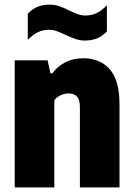

<svg xmlns="http://www.w3.org/2000/svg" viewBox="-20 -809 578 829"><path d="M43.5 -548.5H185.5L198 -492H205.5Q230 -524.5 263.8 -541Q297.5 -557.5 339.5 -557.5Q411.5 -557.5 453.8 -510Q496 -462.5 496 -358.5V0H325V-345.5Q325 -378.5 312.5 -392Q300 -405.5 276.5 -405.5Q259 -405.5 242 -397.8Q225 -390 214.5 -376V0H43.5ZM261.5 -659Q238.5 -670 223.2 -675.2Q208 -680.5 192.5 -680.5Q165.5 -680.5 144 -670.2Q122.5 -660 100 -637V-749.5Q119 -770 141.8 -779.5Q164.5 -789 194.5 -789Q216 -789 235.2 -782.5Q254.5 -776 279.5 -763.5Q302.5 -752.5 317.8 -747.2Q333 -742 348.5 -742Q375.5 -742 397.2 -752.5Q419 -763 441.5 -786V-673.5Q422.5 -653 399.8 -643.5Q377 -634 347 -634Q326 -634 307.2 -640.2Q288.5 -646.5 261.5 -659Z"/></svg>

Font: Encode Sans Condensed ExtraBold
Style: Regular
Weight: 800
Width: 3
Designer: Multiple Designers
Foundry: Impallari Type
Version: Version 2.000